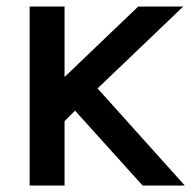

<svg xmlns="http://www.w3.org/2000/svg" viewBox="-20 -571 589 591"><path d="M71.3 0V-550.8H178.7V-334L405.3 -550.8H543.9L280.3 -298.8L548.8 0H418.9L210.9 -230.5L178.7 -198.2V0Z"/></svg>

Font: Gothic A1 SemiBold
Style: Regular
Weight: 600
Version: Version 2.50